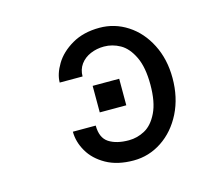

<svg xmlns="http://www.w3.org/2000/svg" viewBox="-75 -594 750 657"><g transform="rotate(-15 300.0 -265.5)"><path d="M347 -220H253V-314H347ZM325 -102Q355 -102 382 -116.8Q409 -131.5 427 -168.5Q445 -205.5 445 -267Q445 -328.5 427 -366Q409 -403.5 381.8 -418.8Q354.5 -434 325 -434Q299 -434 276.8 -424.5Q254.5 -415 241.2 -396.8Q228 -378.5 228 -354H147Q147 -384 167.5 -418.2Q188 -452.5 228.8 -476.2Q269.5 -500 326.5 -500Q380 -500 425.2 -470.8Q470.5 -441.5 497.2 -388.8Q524 -336 524 -269.5Q524 -200.5 496.8 -146.2Q469.5 -92 423.5 -61.5Q377.5 -31 323 -31Q266 -31 226.2 -53.2Q186.5 -75.5 166.8 -109.8Q147 -144 147 -180H228Q228 -136.5 254.5 -119.2Q281 -102 325 -102Z"/></g></svg>

Font: JuliaMono Medium
Style: Regular
Weight: 500
Monospace: yes
Designer: cormullion
Foundry: corm
Version: Version 0.054; ttfautohint (v1.8.4)